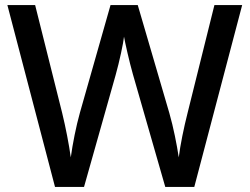

<svg xmlns="http://www.w3.org/2000/svg" viewBox="-20 -734 980 754"><path d="M931 -714H822L717 -292C702 -233 688 -165 682 -116C675 -163 661 -235 645 -290L521 -714H414L294 -292C279 -239 265 -168 258 -116C251 -166 238 -234 224 -291L118 -714H9L196 0H310L434 -439C449 -492 465 -567 467 -590C471 -567 488 -491 502 -442L629 0H743Z"/></svg>

Font: Noto Sans Medefaidrin Medium
Style: Regular
Weight: 500
Designer: Dalton Maag Ltd
Foundry: Dalton Maag Ltd
Version: Version 1.002